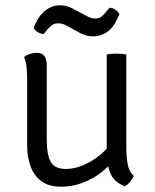

<svg xmlns="http://www.w3.org/2000/svg" viewBox="-20 -696 586 725"><path d="M457 -138.5Q457 -106.5 461.8 -77.8Q466.5 -49 485 -31.5Q481 -21 471.8 -9.8Q462.5 1.5 451 7Q411.5 -7.5 397.2 -41Q383 -74.5 383 -114.5V-490.5Q390 -492 399.5 -492.8Q409 -493.5 419.5 -493.5Q430.5 -493.5 440 -492.8Q449.5 -492 457 -490.5ZM82.5 -396Q82.5 -420 80.2 -442Q78 -464 71 -480.5Q79 -487.5 92 -492Q105 -496.5 117.5 -496.5Q138.5 -496.5 147.5 -484.5Q156.5 -472.5 156.5 -448V-170.5Q156.5 -111.5 171.5 -84.8Q186.5 -58 229.5 -58Q260.5 -58 294.2 -72.2Q328 -86.5 357.2 -110.2Q386.5 -134 403 -163V-85Q371 -44 318.5 -17.5Q266 9 211 9Q164 9 135.8 -12.2Q107.5 -33.5 95 -69.2Q82.5 -105 82.5 -147.5ZM235 -597.5Q228.5 -601.5 219.5 -604.8Q210.5 -608 200 -608Q184 -608 174.2 -599.8Q164.5 -591.5 157.5 -583L144.5 -567.5Q133 -568.5 122 -575Q111 -581.5 107 -591.5L116 -611Q130 -641 153.8 -658.5Q177.5 -676 206.5 -676Q222 -676 235.5 -671.5Q249 -667 258 -662L303.5 -637.5Q310 -634 319.2 -630Q328.5 -626 339.5 -626Q354 -626 363 -633.2Q372 -640.5 380.5 -651L393.5 -667Q405 -666.5 415.5 -659.5Q426 -652.5 431 -642.5L422 -623Q407 -590 383 -574.2Q359 -558.5 331 -558.5Q316.5 -558.5 303.2 -562.8Q290 -567 280 -572.5Z"/></svg>

Font: Signika Light Light
Style: Regular
Weight: 300
Version: Version 2.001